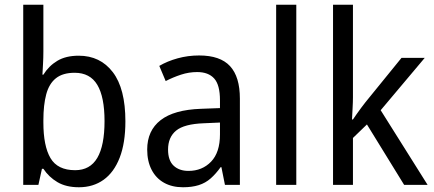

<svg xmlns="http://www.w3.org/2000/svg" viewBox="-20 -780 1832 810"><path d="M163 -563Q163 -536 161.5 -510.5Q160 -485 159 -465H163Q186 -502 222 -523.5Q258 -545 312 -545Q403 -545 456 -475.5Q509 -406 509 -268Q509 -177 485 -115Q461 -53 417 -21.5Q373 10 313 10Q259 10 222.5 -11.5Q186 -33 163 -68H157L142 0H78V-760H163ZM295 -473Q245 -473 216 -450Q187 -427 175 -382Q163 -337 163 -273V-263Q163 -164 193 -113Q223 -62 297 -62Q360 -62 390.5 -114Q421 -166 421 -269Q421 -371 390.5 -422Q360 -473 295 -473Z M820 -546Q909 -546 950.5 -501Q992 -456 992 -364V0H929L914 -75H911Q891 -47 869 -27.5Q847 -8 818.5 1Q790 10 752 10Q706 10 672 -9Q638 -28 619.5 -64Q601 -100 601 -149Q601 -229 657.5 -273Q714 -317 828 -321L908 -324V-357Q908 -422 883.5 -449Q859 -476 812 -476Q777 -476 743.5 -465Q710 -454 679 -438L652 -502Q686 -522 729.5 -534Q773 -546 820 -546ZM840 -260Q757 -257 723 -229Q689 -201 689 -149Q689 -103 712.5 -81Q736 -59 775 -59Q833 -59 870.5 -98Q908 -137 908 -213V-263Z M1230 0H1145V-760H1230Z M1469 -370Q1469 -350 1467.5 -324Q1466 -298 1465 -276H1469Q1475 -285 1484.5 -298.5Q1494 -312 1504 -325.5Q1514 -339 1522 -349L1674 -536H1772L1586 -315L1784 0H1685L1528 -255L1469 -198V0H1385V-760H1469Z"/></svg>

Font: Noto Sans SemiCondensed
Style: Regular
Weight: 400
Width: 4
Version: Version 2.013